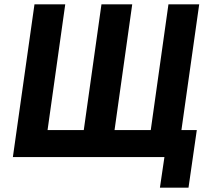

<svg xmlns="http://www.w3.org/2000/svg" viewBox="-20 -720 974 880"><path d="M39 0 138 -700H279L198 -124H364L445 -700H586L505 -124H671L752 -700H893L794 0ZM713 140 747 -91 737 -124H882L844 140Z"/></svg>

Font: Finlandica SemiBold
Style: Italic
Weight: 600
Italic angle: -8°
Designer: Niklas Ekholm, Juho Hiilivirta, Jaakko Suomalainen
Foundry: Helsinki Type Studio
Version: Version 1.063